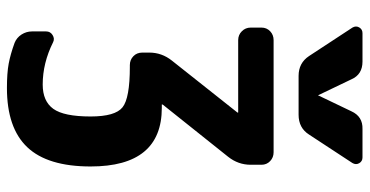

<svg xmlns="http://www.w3.org/2000/svg" viewBox="-270 -540 1040 540"><g transform="rotate(90 250.0 -270.0)"><path d="M283.2 -205.1Q448.2 -205.1 448.2 -4.9Q448.2 116.2 394 173.3Q339.8 230.5 227.5 230.5Q185.5 230.5 159.2 225.6Q132.8 220.7 100.6 209Q85.9 203.1 77.1 189.5Q68.4 175.8 68.4 160.2V120.1Q68.4 108.4 78.6 102.1Q88.9 95.7 98.6 100.6Q157.2 129.9 217.8 129.9Q264.6 129.9 286.1 100.1Q307.6 70.3 307.6 -4.9Q307.6 -74.2 281.7 -94.7Q255.9 -115.2 168 -115.2H163.1Q148.4 -115.2 138.2 -125Q127.9 -134.8 127.9 -150.4V-169.9Q127.9 -205.1 150.4 -233.4L295.9 -417Q295.9 -418 296.4 -418Q296.9 -418 296.9 -418.9Q296.9 -419.9 295.9 -419.9H92.8Q78.1 -419.9 67.9 -430.2Q57.6 -440.4 57.6 -455.1V-485.4Q57.6 -500 67.9 -509.8Q78.1 -519.5 92.8 -519.5H408.2Q422.9 -519.5 433.1 -509.8Q443.4 -500 443.4 -485.4V-455.1Q443.4 -419.9 420.9 -391.6L274.4 -208Q274.4 -208 274.4 -207L273.4 -206.1Q273.4 -205.1 274.4 -205.1ZM193.4 -589.8Q157.2 -589.8 137.7 -619.1L57.6 -741.2Q51.8 -751 57.1 -760.3Q62.5 -769.5 73.2 -769.5H153.3Q189.5 -769.5 203.1 -738.3L247.1 -646.5Q247.1 -645.5 248 -645Q249 -644.5 249 -646.5L293 -738.3Q307.6 -770.5 342.8 -769.5H422.9Q433.6 -769.5 439 -760.3Q444.3 -751 438.5 -741.2L358.4 -619.1Q339.8 -589.8 302.7 -589.8Z"/></g></svg>

Font: Rounded-L Mgen+ 1mn bold
Style: Bold
Weight: 700
Designer: [Source Han Sans]
Ryoko NISHIZUKA  (kana & ideographs); Paul D. Hunt (Latin, Greek & Cyrillic); Wenlong ZHANG  (bopomofo
Version: Version 1.059.20150602